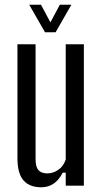

<svg xmlns="http://www.w3.org/2000/svg" viewBox="-20 -788 428 815"><path d="M155 7Q106 7 80 -22Q54 -51 54 -118V-600H131V-112Q131 -80 143 -66Q155 -52 181 -52Q206 -52 228 -67.5Q250 -83 259 -111V-600H336V0H259V-55H246Q215 7 155 7ZM104 -768H154L194 -693L234 -768H283L216 -651H171Z"/></svg>

Font: Big Shoulders Display Medium
Style: Regular
Weight: 500
Designer: Patric King
Foundry: XO Type Co
Version: Version 1.000; ttfautohint (v1.8.2)